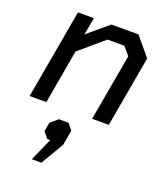

<svg xmlns="http://www.w3.org/2000/svg" viewBox="-146 -598 868 1005"><g transform="rotate(20 288.0 -95.5)"><path d="M114 -498H203L185 -401L300 -498H451L537 -395L467 0H374L440 -372L402 -417H308L172 -301L119 0H26ZM206 180H190L162 146L171 96L211 62H265L293 96L278 180L203 307H150Z"/></g></svg>

Font: Chakra Petch Medium
Style: Italic
Weight: 500
Italic angle: -10°
Designer: Katatrad Aksorn Co.,Ltd.
Foundry: Cadson Demak Co.,Ltd.
Version: Version 1.000; ttfautohint (v1.6)